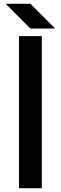

<svg xmlns="http://www.w3.org/2000/svg" viewBox="-20 -990 320 1010"><path d="M140 -840H270L140 -970H10ZM80 0H200V-800H80Z"/></svg>

Font: Gauge Heavy
Style: Bold
Weight: 900
Designer: Daniel Pimley
Foundry: Daniel Pimley
Version: Version 1.003;PS 001.001;hotconv 1.0.56